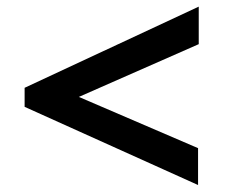

<svg xmlns="http://www.w3.org/2000/svg" viewBox="-20 -564 731 567"><path d="M564.9 -17.6 52.7 -248.5V-304.7L566.9 -544.4V-433.6L212.9 -277.8L564.9 -126.5Z"/></svg>

Font: Ride
Style: Bold
Weight: 700
Version: Version 3.000